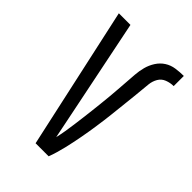

<svg xmlns="http://www.w3.org/2000/svg" viewBox="-218 -839 936 936"><g transform="rotate(45 250.0 -371.5)"><path d="M205 0 44 -735H124L224 -245Q232 -207 239.5 -168.5Q247 -130 255 -92Q261 -118 265.5 -145Q270 -172 273.5 -199Q277 -226 280.5 -253Q284 -280 287 -307Q290 -334 293 -361Q296 -388 298.5 -415.5Q301 -443 303 -470Q305 -497 307 -524Q309 -551 311 -578.5Q313 -606 320 -632.5Q327 -659 342 -682.5Q357 -706 379.5 -720.5Q402 -735 429.5 -739Q457 -743 484 -743V-673Q461 -673 439 -664.5Q417 -656 405.5 -636Q394 -616 391.5 -592.5Q389 -569 387 -546Q385 -523 382.5 -500Q380 -477 377.5 -454Q375 -431 372.5 -408Q370 -385 367.5 -362Q365 -339 362 -316Q359 -293 355.5 -270Q352 -247 348.5 -224.5Q345 -202 340.5 -179Q336 -156 331.5 -133.5Q327 -111 321.5 -88.5Q316 -66 309.5 -43.5Q303 -21 295 0Z"/></g></svg>

Font: Iosevka Fuck
Style: Regular
Weight: 400
Monospace: yes
Designer: Belleve Invis
Foundry: Belleve Invis
Version: Version 28.0.7; ttfautohint (v1.8.3)